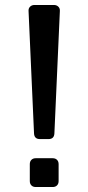

<svg xmlns="http://www.w3.org/2000/svg" viewBox="-20 -753 356 773"><path d="M117 -216 95 -708Q94 -719 101 -726Q108 -733 119 -733H197Q208 -733 215 -726Q222 -719 221 -708L199 -216Q198 -193 175 -193H141Q118 -193 117 -216ZM124 -116H192Q203 -116 209.5 -109.5Q216 -103 216 -92V-24Q216 -13 209.5 -6.5Q203 0 192 0H124Q113 0 106.5 -6.5Q100 -13 100 -24V-92Q100 -103 106.5 -109.5Q113 -116 124 -116Z"/></svg>

Font: Shippori Gothic B2 Bold
Style: Regular
Weight: 700
Designer: FONTDASU
Foundry: FONTDASU / Google Inc. / but / Adobe
Version: Version 1.130